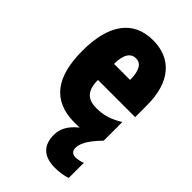

<svg xmlns="http://www.w3.org/2000/svg" viewBox="-241 -643 964 964"><g transform="rotate(45 241.0 -161.0)"><path d="M352 97C352 69 365 34 427 -30V-162C376 -131 336 -119 285 -119C221 -119 191 -151 191 -225H455V-310C455 -472 378 -562 246 -562C105 -562 32 -459 32 -274C32 -90 101 10 261 10C273 10 284 10 295 9C247 48 229 85 229 127C229 196 265 240 350 240C376 240 411 236 435 227V119C425 125 399 130 386 130C367 130 352 119 352 97ZM250 -437C283 -437 305 -409 305 -339H191C191 -411 216 -437 250 -437Z"/></g></svg>

Font: Noto Sans Armenian ExtraCondensed Black
Style: Regular
Weight: 900
Width: 2
Designer: Monotype Design Team
Foundry: Monotype Imaging Inc.
Version: Version 2.008